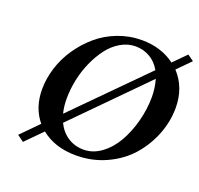

<svg xmlns="http://www.w3.org/2000/svg" viewBox="-124 -807 1021 983"><g transform="rotate(20 387.0 -315.0)"><path d="M97.2 40 62 14.2 153.8 -79.1Q97.2 -147.5 97.2 -247.1Q97.2 -305.2 115.7 -364.5Q134.3 -423.8 169.7 -476.1Q205.1 -528.3 252.7 -569.3Q300.3 -610.4 362.8 -634.3Q425.3 -658.2 493.2 -658.2Q597.2 -658.2 672.9 -602.1L740.2 -669.9L773.9 -646L704.1 -575.2Q772.9 -501 772.9 -391.1Q772.9 -316.4 744.6 -244.4Q716.3 -172.4 666 -115.2Q615.7 -58.1 539.6 -22.9Q463.4 12.2 375 12.2Q259.8 12.2 185.1 -48.8ZM473.1 -617.2Q431.2 -617.2 392.6 -594.7Q354 -572.3 325.4 -534.7Q296.9 -497.1 275.4 -449.2Q253.9 -401.4 242.9 -348.6Q231.9 -295.9 231.9 -245.1Q231.9 -201.2 241.2 -166L608.9 -537.1Q586.9 -576.2 551.5 -596.7Q516.1 -617.2 473.1 -617.2ZM626 -496.1 256.8 -122.1Q278.8 -77.1 316.4 -53Q354 -28.8 401.9 -28.8Q453.1 -28.8 498.5 -62.5Q543.9 -96.2 574.2 -149.9Q604.5 -203.6 621.8 -269.8Q639.2 -335.9 639.2 -401.9Q639.2 -450.7 626 -496.1Z"/></g></svg>

Font: Linux Libertine
Style: Bold Italic
Weight: 700
Italic angle: -11.5°
Designer: Philipp H. Poll
Foundry: Philipp H. Poll
Version: Version 4.0.5